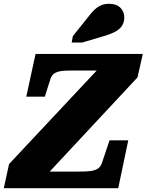

<svg xmlns="http://www.w3.org/2000/svg" viewBox="-60 -995 775 1015"><path d="M118 -88H355Q385 -88 406 -89.5Q427 -91 441.5 -96Q456 -101 464.5 -109.5Q473 -118 478 -131L519 -253H618L565 0H-40L-12 -128L497 -671L519 -622H314Q291 -622 273.5 -620.5Q256 -619 242.5 -614.5Q229 -610 220.5 -601.5Q212 -593 207 -579L177 -484H79L128 -710H695L667 -586L145 -26ZM406 -905Q423 -928 439.5 -943.5Q456 -959 474.5 -967Q493 -975 516 -975Q555 -975 576 -954.5Q597 -934 597 -903Q597 -877 584.5 -858Q572 -839 545.5 -825.5Q519 -812 478 -801L374 -770H319L325 -804Z"/></svg>

Font: Roboto Serif 20pt ExtraBold
Style: Italic
Weight: 800
Italic angle: -10°
Version: Version 1.007